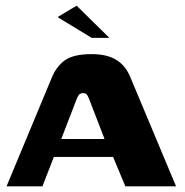

<svg xmlns="http://www.w3.org/2000/svg" viewBox="-20 -654 649 674"><path d="M3 0 162 -382Q178 -421 208 -442.5Q238 -464 302 -464Q355 -464 388 -444Q421 -424 438 -382L598 0H420L377 -103H169L129 0ZM195 -166H347L293 -306Q290 -314 286 -320.5Q282 -327 272 -327Q261 -327 256.5 -320.5Q252 -314 249 -306ZM302 -521 182 -594 249 -634 364 -521Z"/></svg>

Font: Genos Thin
Style: Bold
Weight: 700
Version: Version 1.010